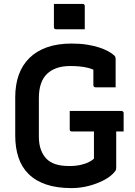

<svg xmlns="http://www.w3.org/2000/svg" viewBox="-20 -943 690 983"><path d="M256 -923Q274 -923 292.5 -923Q311 -923 330 -923Q349 -923 367.5 -923Q386 -923 403 -923Q408 -923 411 -920Q414 -917 414 -912V-793Q397 -793 378.5 -793Q360 -793 341 -793Q322 -793 303.5 -793Q285 -793 267 -793Q262 -793 259 -796Q256 -799 256 -804ZM337 -375H602Q605 -375 607.5 -373.5Q610 -372 611.5 -369.5Q613 -367 613 -364V-270H348Q345 -270 343 -270.5Q341 -271 339.5 -272.5Q338 -274 337.5 -276Q337 -278 337 -281Q337 -305 337 -328Q337 -351 337 -375ZM347 -720Q390 -720 425 -714.5Q460 -709 487.5 -700Q515 -691 535 -680Q555 -669 567 -657Q570 -653 571 -649.5Q572 -646 572 -641Q572 -621 572 -596Q572 -571 572 -545.5Q572 -520 572 -496Q547 -496 521 -496Q495 -496 469 -496Q464 -496 461 -499Q458 -502 458 -507Q458 -523 458 -539.5Q458 -556 458 -575Q458 -594 458 -616L485 -572Q458 -590 422.5 -597.5Q387 -605 340 -605Q301 -605 271.5 -595Q242 -585 221 -565Q200 -545 189.5 -514Q179 -483 179 -440V-244Q179 -205 189.5 -176.5Q200 -148 219 -129Q236 -112 264 -102.5Q292 -93 336 -93Q368 -93 394 -99Q420 -105 437.5 -114.5Q455 -124 461 -131Q461 -165 461 -193.5Q461 -222 461 -250Q461 -278 461 -309H579L575 -287Q575 -234 575 -186.5Q575 -139 575 -84Q575 -78 574 -74.5Q573 -71 569 -66Q550 -41 514.5 -22Q479 -3 435.5 8.5Q392 20 346 20Q271 20 216.5 1.5Q162 -17 126.5 -52Q91 -87 74.5 -137Q58 -187 58 -248V-445Q58 -509 76 -559.5Q94 -610 130.5 -646Q167 -682 221 -701Q275 -720 347 -720Z"/></svg>

Font: Recursive SemiBold
Style: Regular
Weight: 600
Version: Version 1.085